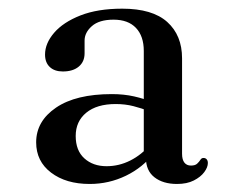

<svg xmlns="http://www.w3.org/2000/svg" viewBox="-20 -732 552 454"><path d="M86.5 -603Q86.5 -629.5 108 -654.5Q129.5 -679.5 170.2 -695.5Q211 -711.5 269 -711.5Q340.5 -711.5 375.5 -680Q410.5 -648.5 410.5 -594V-368.5Q410.5 -354.5 416 -347.5Q421.5 -340.5 431.5 -340.5Q441.5 -340.5 446.2 -345Q451 -349.5 453.8 -354Q456.5 -358.5 461 -358.5Q466 -358.5 468.8 -355.2Q471.5 -352 471.5 -346.5Q471.5 -336.5 463 -325Q454.5 -313.5 438.2 -305.2Q422 -297 398.5 -297Q365.5 -297 345.2 -312.8Q325 -328.5 325 -359L320 -369.5V-611.5Q320 -646.5 301.5 -666Q283 -685.5 248.5 -685.5Q214.5 -685.5 197.2 -670.2Q180 -655 180 -636V-606Q180 -586 166.2 -574.5Q152.5 -563 128.5 -563Q109 -563 97.8 -573.5Q86.5 -584 86.5 -603ZM333 -469Q315 -476 295.5 -481Q276 -486 253.5 -486Q209 -486 184 -465.5Q159 -445 159 -410.5Q159 -376 179.5 -357.5Q200 -339 232 -339Q261.5 -339 288.2 -352.5Q315 -366 335.5 -390.5L344.5 -370.5Q318 -336 277.8 -316.5Q237.5 -297 192 -297Q136 -297 100.8 -323.8Q65.5 -350.5 65.5 -395.5Q65.5 -445.5 112.5 -477.5Q159.5 -509.5 244.5 -509.5Q273 -509.5 297.2 -504Q321.5 -498.5 340 -490.5Z"/></svg>

Font: Fraunces 28pt
Style: Regular
Weight: 400
Version: Version 1.000;[b76b70a41]